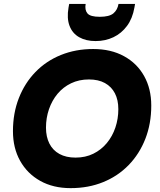

<svg xmlns="http://www.w3.org/2000/svg" viewBox="-20 -966 826 993"><path d="M345.1 7Q255.1 7 188 -30.5Q121 -68 84 -134.3Q47 -200.5 47 -287.6Q47 -380.8 77.5 -458.6Q107.9 -536.4 163.2 -593.4Q218.4 -650.5 294.7 -681.5Q371 -712.5 462.1 -712.5Q553.7 -712.5 621.2 -675.5Q688.8 -638.5 725.5 -572.7Q762.3 -507 762.3 -419.9Q762.3 -326.3 731.8 -248.2Q701.3 -170.1 645.8 -112.8Q590.3 -55.5 514 -24.3Q437.8 7 345.1 7ZM370.6 -150.9Q422 -150.9 462.7 -171Q503.3 -191 532.4 -226Q561.5 -261.1 576.7 -306.3Q592 -351.5 592 -401.4Q592 -449.2 574.3 -483.4Q556.5 -517.7 522.8 -536.4Q489.1 -555.1 439.8 -555.1Q388.9 -555.1 347.7 -535.3Q306.5 -515.5 277.7 -481Q248.9 -446.4 233.3 -401.2Q217.8 -356 217.8 -305.7Q217.8 -258.4 235.5 -223.4Q253.3 -188.4 287.5 -169.7Q321.8 -150.9 370.6 -150.9ZM675.1 -926.4Q665.4 -870.6 636.9 -832Q608.4 -793.4 566.6 -773.5Q524.8 -753.6 474.2 -753.6Q424.5 -753.6 389.5 -773.5Q354.5 -793.4 339.7 -832.2Q324.8 -871.1 334.4 -926.9L337.9 -945.8H423Q417.5 -914.4 432.3 -896.7Q447 -879.1 496 -879.1Q545 -879.1 566.3 -896.7Q587.5 -914.4 593 -945.8H678.5Z"/></svg>

Font: Poppins Variable
Style: Italic
Weight: 100
Italic angle: -10°
Designer: Jonny Pinhorn
Foundry: Indian Type Foundry
Version: Version 6.000